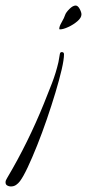

<svg xmlns="http://www.w3.org/2000/svg" viewBox="-92 -392 321 693"><path d="M122 -289Q122 -297 131 -312.5Q140 -328 143 -338Q146 -347 158.5 -359.5Q171 -372 181 -372Q189 -372 195.5 -360Q202 -348 202 -340Q202 -328 187.5 -315.5Q173 -303 154.5 -294.5Q136 -286 125 -286Q123 -286 122 -287ZM-53 281Q-60 281 -66 277.5Q-72 274 -72 266Q-72 261 -70 257.5Q-68 254 -66 250Q-28 186 5 119Q38 52 66 -17Q81 -54 95.5 -91.5Q110 -129 119 -168L124 -197Q125 -204 131 -204Q139 -204 139 -196Q139 -177 130.5 -140.5Q122 -104 108 -57.5Q94 -11 77 38.5Q60 88 42 133Q24 178 8 212Q-8 246 -20 262Q-26 270 -34 275.5Q-42 281 -53 281Z"/></svg>

Font: Beau Rivage
Style: Regular
Weight: 400
Designer: Robert E. Leuschke
Foundry: Robert E. Leuschke
Version: Version 1.010; ttfautohint (v1.8.3)